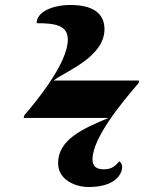

<svg xmlns="http://www.w3.org/2000/svg" viewBox="-20 -740 598 770"><path d="M335 10C444 10 470 -43 470 -71C470 -77 467 -88 458 -93C440 -71 425 -61 396 -61C368 -61 351 -72 351 -101C351 -186 466 -326 536 -407L538 -417H195C244 -455 399 -511 399 -623C399 -687 352 -720 262 -720C194 -720 127 -694 127 -647C203 -647 252 -638 252 -581C252 -488 128 -336 77 -277L75 -267H415C316 -225 213 -182 213 -86C213 -16 286 10 335 10Z"/></svg>

Font: Noto Serif Display Black
Style: Italic
Weight: 900
Italic angle: -12°
Designer: Monotype Design Team
Foundry: Monotype Imaging Inc.
Version: Version 2.009